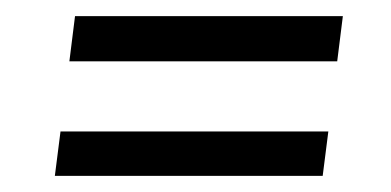

<svg xmlns="http://www.w3.org/2000/svg" viewBox="-20 -359 485 238"><path d="M66 -283 73 -339H405L398 -283ZM48 -141 55 -196H387L380 -141Z"/></svg>

Font: Yrsa
Style: Italic
Weight: 400
Italic angle: -7.10001°
Designer: Anna Giedrys (Yrsa+Rasa design), David Brezina (Yrsa art-direction, Rasa art-direction, design)
Foundry: Rosetta Type Foundry
Version: Version 2.004